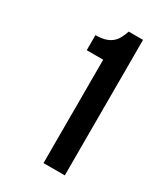

<svg xmlns="http://www.w3.org/2000/svg" viewBox="-176 -779 748 859"><g transform="rotate(30 198.0 -350.0)"><path d="M108 -612Q140 -612 160.5 -619Q181 -626 194 -638Q207 -650 215 -666Q223 -682 229 -700H303V0H193V-534H108Z"/></g></svg>

Font: Bebas Neue
Style: Regular
Weight: 400
Designer: Ryoichi Tsunekawa
Foundry: Ryoichi Tsunekawa
Version: Version 1.300